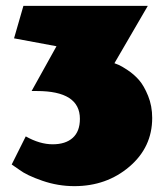

<svg xmlns="http://www.w3.org/2000/svg" viewBox="-20 -626 570 656"><path d="M253 -220Q253 -315 106 -315H88L173 -468L28 -495L60 -606H485L371 -410Q376 -408 385 -404.5Q394 -401 416 -386.5Q438 -372 455 -352.5Q472 -333 486 -298.5Q500 -264 500 -223Q500 -123 422 -56.5Q344 10 234 10Q178 10 124.5 -8.5Q71 -27 46 -46L20 -64L68 -160Q116 -133 160 -133Q204 -133 228.5 -155Q253 -177 253 -220Z"/></svg>

Font: Wendy One
Style: Regular
Weight: 400
Designer: Alejandro Inler
Foundry: Alejandro Inler
Version: 1.001